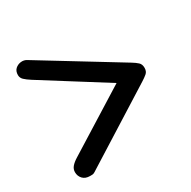

<svg xmlns="http://www.w3.org/2000/svg" viewBox="-142 -842 888 894"><g transform="rotate(-30 302.0 -394.5)"><path d="M95.2 -84.5Q69.8 -84.5 56.2 -99.1Q42.5 -113.8 42.5 -134.8Q42.5 -151.4 53.5 -164.3Q64.5 -177.2 85 -189.9L418 -397.9L82.5 -608.9Q61 -622.6 49.8 -633.5Q38.6 -644.5 38.6 -659.2Q38.6 -680.2 51 -691.7Q63.5 -703.1 80.8 -705.1Q98.1 -707 111.8 -698.2L526.4 -444.8Q543.9 -434.1 555.2 -423.8Q566.4 -413.6 566.4 -394Q566.4 -375 554.2 -364.7Q542 -354.5 526.4 -344.7L120.6 -89.4Q113.8 -85 107.4 -84.7Q101.1 -84.5 95.2 -84.5Z"/></g></svg>

Font: Cutive
Style: Regular
Weight: 400
Version: Version 1.100; ttfautohint (v1.8.4.7-5d5b)